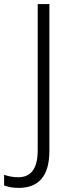

<svg xmlns="http://www.w3.org/2000/svg" viewBox="-93 -734 348 937"><path d="M-2 183Q-25 183 -42.5 179.5Q-60 176 -73 171V119Q-59 124 -41.5 127.5Q-24 131 -4 131Q91 131 91 0V-714H148V2Q148 183 -2 183Z"/></svg>

Font: Noto Sans Lao SemiCondensed Light
Style: Regular
Weight: 300
Width: 4
Designer: Monotype Design Team
Foundry: Monotype Imaging Inc.
Version: Version 2.003; ttfautohint (v1.8.4.7-5d5b)